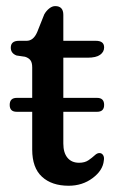

<svg xmlns="http://www.w3.org/2000/svg" viewBox="-20 -584 376 614"><path d="M11 -248.5Q11 -271 33.5 -271H83V-368.5Q83 -384 77.2 -391.5Q71.5 -399 60 -402.5L33 -406.5Q14.5 -413.5 14.5 -431.5Q14.5 -453.5 40.5 -453.5H65Q87 -453.5 99 -481.5L121.5 -538Q128 -549.5 137.5 -557Q147 -564.5 156.5 -564.5Q182.5 -564.5 182.5 -536.5V-453.5H286.5Q313 -453.5 313 -432.5Q313 -418 300.2 -408.8Q287.5 -399.5 260 -399.5H182.5V-271H290.5Q313 -271 313 -248.5Q313 -226.5 290.5 -226.5H182.5V-125Q182.5 -95.5 195.8 -79.5Q209 -63.5 233 -63.5Q251 -63.5 262.8 -71.5Q274.5 -79.5 282.8 -87.2Q291 -95 298.5 -94.5Q305.5 -94.5 309.8 -87.8Q314 -81 312 -70.5Q309 -39 276.2 -14.5Q243.5 10 199.5 10Q145.5 10 114.2 -18.8Q83 -47.5 83 -105.5V-226.5H33.5Q11 -226.5 11 -248.5Z"/></svg>

Font: Fraunces 72pt SuperSoft
Style: Regular
Weight: 400
Version: Version 1.000;[b76b70a41]